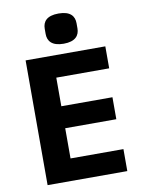

<svg xmlns="http://www.w3.org/2000/svg" viewBox="-99 -989 797 1058"><g transform="rotate(-10 300.0 -460.5)"><path d="M526 0V-123H230V-292H516V-415H230V-575H526V-698H80V0ZM303 -752C369 -752 392 -783 392 -822V-851C392 -891 369 -921 303 -921C237 -921 214 -891 214 -851V-822C214 -783 237 -752 303 -752Z"/></g></svg>

Font: IBM Plex Mono
Style: Bold
Weight: 700
Monospace: yes
Designer: Mike Abbink, Paul van der Laan, Pieter van Rosmalen
Foundry: Bold Monday
Version: Version 2.004